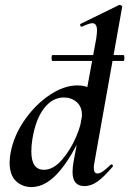

<svg xmlns="http://www.w3.org/2000/svg" viewBox="-20 -745 524 778"><path d="M189 -510Q189 -522 193 -522H480Q484 -522 484 -510Q484 -498 480 -498H193Q189 -498 189 -510ZM19 -86Q19 -106 23 -126Q36 -196 80 -259Q124 -322 182 -360.5Q240 -399 294 -399Q329 -399 353.5 -382Q378 -365 380 -332L330 -246Q283 -127 226 -57Q169 13 108 13Q70 13 44.5 -11.5Q19 -36 19 -86ZM312 -279Q312 -313 290.5 -331.5Q269 -350 239 -350Q192 -350 158 -305.5Q124 -261 111 -180Q107 -156 107 -131Q107 -57 158 -57Q196 -57 231.5 -98Q267 -139 289.5 -193Q312 -247 312 -279ZM274 -48Q274 -68 278 -89L370 -589Q373 -609 373 -622Q373 -651 354 -651Q342 -651 312 -637H311Q306 -637 305 -642.5Q304 -648 308 -649L463 -725H465Q469 -725 472.5 -722Q476 -719 475 -717L363 -89Q360 -74 360 -65Q360 -42 375 -42Q385 -42 397.5 -51Q410 -60 428 -77Q430 -79 432 -79Q435 -79 437 -75.5Q439 -72 436 -69Q402 -29 376 -10Q350 9 322 9Q274 9 274 -48Z"/></svg>

Font: Cormorant Garamond
Style: Bold Italic
Weight: 700
Italic angle: -10°
Designer: Christian Thalmann (Catharsis Fonts)
Foundry: Catharsis Fonts
Version: Version 4.000